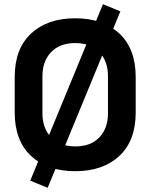

<svg xmlns="http://www.w3.org/2000/svg" viewBox="-20 -801 716 914"><path d="M50 -266V-434Q50 -569 128 -641.5Q206 -714 338 -714Q470 -714 548 -641.5Q626 -569 626 -434V-266Q626 -131 548 -58.5Q470 14 338 14Q206 14 128 -58.5Q50 -131 50 -266ZM494 -262V-438Q494 -510 453 -553Q412 -596 338 -596Q265 -596 223.5 -553Q182 -510 182 -438V-262Q182 -190 223.5 -147Q265 -104 338 -104Q412 -104 453 -147Q494 -190 494 -262ZM207 93 124 59 470 -781 553 -747Z"/></svg>

Font: Space 7353
Style: Regular
Weight: 400
Designer: Christine Claussen + Ruben Lyon  (Space 7353)
Version: Version 1.000;FEAKit 1.0